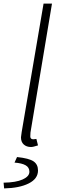

<svg xmlns="http://www.w3.org/2000/svg" viewBox="-57 -810 329 1071"><path d="M60 -44 64 -74 186 -790H233L113 -71Q112 -66 112 -49Q112 -33 129 -33Q136 -33 146 -35L155 1Q128 10 116 10Q91 10 75.5 -4Q60 -18 60 -44ZM107 148Q107 124 86 112Q65 100 24 97L38 66Q105 73 130 90Q155 107 155 141Q155 187 103.5 213Q52 239 -34 241L-37 209Q32 208 69.5 191Q107 174 107 148Z"/></svg>

Font: Nebula Sans Light
Style: Regular
Weight: 300
Italic angle: -9°
Designer: Paul D. Hunt for Adobe (as Source Sans)
Foundry: Nebula Entertainment & Broadcasting LLC
Version: Version 1.010